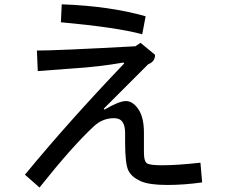

<svg xmlns="http://www.w3.org/2000/svg" viewBox="-20 -797 1040 876"><path d="M644.5 -722.7 628.9 -640.6Q515.6 -671.9 257.8 -695.3L261.7 -777.3Q480.5 -769.5 644.5 -722.7ZM902.3 35.2Q820.3 46.9 742.2 46.9Q660.2 46.9 621.1 29.3Q582 11.7 566.4 -17.6Q550.8 -46.9 550.8 -148.4V-191.4Q550.8 -222.7 539.1 -240.2Q527.3 -257.8 500 -257.8Q449.2 -257.8 410.2 -222.7Q312.5 -132.8 160.2 58.6L93.8 0Q293 -242.2 546.9 -507.8L543 -511.7Q433.6 -492.2 308.6 -484.4L152.3 -472.7L148.4 -566.4Q242.2 -566.4 597.7 -585.9L621.1 -601.6L687.5 -546.9Q687.5 -515.6 656.2 -503.9L453.1 -300.8L457 -296.9Q523.4 -335.9 554.7 -335.9Q585.9 -335.9 611.3 -298.8Q636.7 -261.7 636.7 -191.4V-101.6Q636.7 -58.6 652.3 -50.8Q668 -43 718.8 -43Q789.1 -43 894.5 -54.7Z"/></svg>

Font: WenQuanYi Micro Hei Mono
Style: Regular
Weight: 400
Foundry: Ascender Corporation
Version: Version 0.2.0-beta